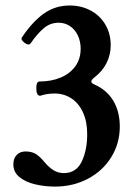

<svg xmlns="http://www.w3.org/2000/svg" viewBox="-20 -671 506 702"><path d="M28.8 -69.8Q28.8 -92.3 41.3 -104.7Q53.7 -117.2 73.2 -117.2Q94.7 -117.2 109.1 -109.1Q123.5 -101.1 141.6 -79.6Q159.7 -58.1 176.5 -48.1Q193.4 -38.1 213.4 -38.1Q258.3 -38.1 278.6 -79.8Q298.8 -121.6 298.8 -180.7Q298.8 -226.6 283.4 -260Q268.1 -293.5 241 -311.3Q213.9 -329.1 179.2 -329.1Q150.9 -329.1 127 -320.8Q112.8 -320.8 112.8 -348.1Q112.8 -373 124 -373Q167.5 -373 201.9 -387.5Q236.3 -401.9 255.6 -429Q274.9 -456.1 274.9 -492.7Q274.9 -519.5 264.6 -541.3Q254.4 -563 236.1 -575.4Q217.8 -587.9 194.3 -587.9Q163.1 -587.9 139.2 -567.1Q115.2 -546.4 91.8 -512.2Q88.9 -508.3 84.5 -508.3Q77.1 -508.3 67.9 -516.1Q58.6 -523.9 58.6 -529.8Q58.6 -532.2 60.1 -534.2Q99.1 -592.3 140.6 -621.6Q182.1 -650.9 234.9 -650.9Q277.3 -650.9 311.8 -632.3Q346.2 -613.8 365.5 -580.6Q384.8 -547.4 384.8 -505.9Q384.8 -470.7 369.4 -440.2Q354 -409.7 323.7 -386.7Q314 -378.9 314 -373Q314 -369.6 316.4 -367.4Q318.8 -365.2 324.7 -362.3Q370.6 -342.3 394.3 -302.5Q418 -262.7 418 -208.5Q418 -146.5 386.7 -96.2Q355.5 -45.9 301.3 -17.3Q247.1 11.2 181.2 11.2Q143.1 11.2 108.2 2.9Q73.2 -5.4 51 -23.7Q28.8 -42 28.8 -69.8Z"/></svg>

Font: JuniusX
Style: Bold
Weight: 700
Designer: Peter S. Baker
Foundry: Briery Creek Software
Version: Version 1.004